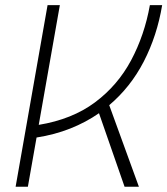

<svg xmlns="http://www.w3.org/2000/svg" viewBox="-20 -713 639 733"><path d="M39.6 0 161.6 -693.4H208.5L127.9 -236.3Q255.4 -257.3 342.3 -322Q429.2 -386.7 480.5 -482.7Q531.7 -578.6 552.2 -693.4H599.1Q579.6 -576.7 529.1 -478.5Q478.5 -380.4 397 -311.5L510.3 0H455.6L357.9 -280.8Q308.1 -246.1 248.3 -222.4Q188.5 -198.7 119.6 -188L86.4 0Z"/></svg>

Font: Cascadia Mono PL ExtraLight
Style: Italic
Weight: 200
Italic angle: -10°
Monospace: yes
Designer: Aaron Bell
Foundry: Saja Typeworks
Version: Version 2404.023; ttfautohint (v1.8.4)